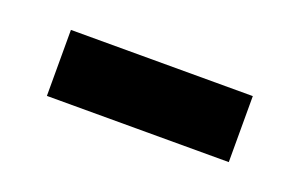

<svg xmlns="http://www.w3.org/2000/svg" viewBox="-31 -391 385 246"><g transform="rotate(20 161.0 -268.0)"><path d="M37 -313H285V-223H37Z"/></g></svg>

Font: Noto Sans Cham Medium
Style: Regular
Weight: 500
Version: Version 2.002